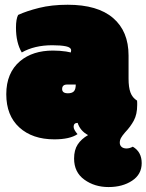

<svg xmlns="http://www.w3.org/2000/svg" viewBox="-20 -566 604 792"><path d="M283.7 -43Q283.7 -59.1 300.3 -59.1Q311 -25.9 343.3 -8.8Q315.4 7.3 300.5 30Q285.6 52.7 285.6 87.9Q285.6 144.5 327.9 175Q370.1 205.6 427.7 205.6Q485.4 205.6 524.9 179.4Q564.5 153.3 564.5 106.9Q564.5 60.5 527.8 39.1Q514.6 46.4 501.7 46.4Q488.8 46.4 481.4 39.8Q474.1 33.2 474.1 22.7Q474.1 12.2 479 3.2Q483.9 -5.9 495.6 -19.5Q518.6 -43.5 532.2 -69.1Q545.9 -94.7 545.9 -132.8V-141.6Q545.9 -148.4 545.4 -150.9Q525.9 -163.1 518.1 -184.6Q510.3 -206.1 510.3 -241.2V-336.9Q510.3 -437 446.5 -491.7Q382.8 -546.4 259.3 -546.4Q192.9 -546.4 141.1 -533.4Q89.4 -520.5 54.7 -504.4Q45.9 -487.3 45.9 -452.1Q45.9 -390.1 69.8 -349.6Q122.1 -379.4 195.8 -379.4Q230.5 -379.4 252 -375Q273.4 -370.6 273.4 -357.9Q273.4 -354.5 272 -349.6Q270.5 -350.1 252.9 -353.5Q226.6 -357.4 198.2 -357.4Q115.2 -357.4 63 -314Q5.9 -265.6 5.9 -177.5Q5.9 -89.4 59.8 -40.3Q113.8 8.8 204.1 8.8Q268.1 8.8 299.8 -12.7Q283.7 -31.2 283.7 -43ZM256.8 -217.3H292.5Q292.5 -197.3 284.7 -189.2Q276.9 -181.2 260.3 -181.2Q236.3 -181.2 236.3 -198.7Q236.3 -217.3 256.8 -217.3Z"/></svg>

Font: Friends & Family
Style: Regular
Weight: 400
Designer: Sarang Kulkarni, Maithili Shingre, Noopur Datye
Foundry: Ek Type
Version: Version 1.000;hotconv 1.0.117;makeotfexe 2.5.65602